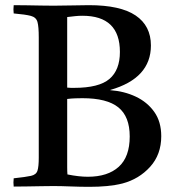

<svg xmlns="http://www.w3.org/2000/svg" viewBox="-20 -721 677 743"><path d="M326 2Q291 2 253.5 0.5Q216 -1 187 -1Q171 -1 142 -0.5Q113 0 83 0.5Q53 1 33 1Q31 -14 33 -31Q80 -36 100 -40.5Q120 -45 125 -60.5Q130 -76 130 -111V-576Q130 -618 125 -636Q120 -654 99.5 -659.5Q79 -665 33 -669Q31 -684 33 -701Q54 -701 83 -700.5Q112 -700 140.5 -699.5Q169 -699 188 -699Q219 -699 259.5 -700Q300 -701 324 -701Q446 -701 505 -661Q564 -621 564 -545Q564 -418 407 -373V-372Q461 -368 505.5 -347Q550 -326 577 -288Q604 -250 604 -194Q604 -123 561 -75.5Q518 -28 454 -11Q426 -4 394 -1Q362 2 326 2ZM299 -341Q287 -341 271.5 -340.5Q256 -340 240 -338V-116Q240 -91 240 -74Q240 -57 241 -46Q285 -37 320 -37Q397 -37 439.5 -75.5Q482 -114 482 -193Q482 -270 438 -305.5Q394 -341 299 -341ZM240 -382Q248 -381 254.5 -381Q261 -381 267 -381Q363 -381 403.5 -415.5Q444 -450 444 -520Q444 -660 299 -660Q284 -660 270.5 -658.5Q257 -657 240 -655Z"/></svg>

Font: Castoro
Style: Regular
Weight: 400
Designer: John Hudson
Foundry: Tiro Typeworks Ltd.
Version: Version 2.04